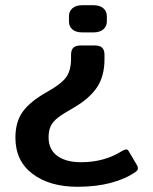

<svg xmlns="http://www.w3.org/2000/svg" viewBox="-20 -638 587 735"><path d="M244 -556V-576Q244 -595 257.5 -606.5Q271 -618 295 -618H338Q362 -618 375.5 -606.5Q389 -595 389 -576V-556Q389 -537 375.5 -525.5Q362 -514 338 -514H295Q270 -514 257 -525.5Q244 -537 244 -556ZM39 -111Q39 -172 67.5 -211Q96 -250 160 -286Q214 -316 233 -342Q252 -368 252 -414V-428Q252 -447 261 -455.5Q270 -464 290 -464H343Q363 -464 371.5 -455Q380 -446 380 -428V-411Q380 -347 351.5 -304Q323 -261 261 -225Q220 -202 201 -187Q182 -172 174 -155Q166 -138 166 -112Q166 -66 199 -41.5Q232 -17 291 -17Q380 -17 449 -61Q459 -66 463 -66Q470 -66 474 -57L503 -8Q508 0 508 6Q508 14 499 20Q461 47 404.5 62Q348 77 277 77Q170 77 104.5 27.5Q39 -22 39 -111Z"/></svg>

Font: Mitr
Style: Regular
Weight: 400
Designer: Thanarat Vachiruckul
Foundry: Cadson Demak
Version: Version 1.003